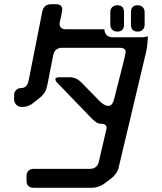

<svg xmlns="http://www.w3.org/2000/svg" viewBox="-20 -788 768 912"><path d="M476 -649H293Q263 -649 263 -676Q263 -682 270 -709Q276 -739 276 -742Q276 -768 246 -768H223Q207 -768 196 -760Q185 -752 181 -734L116 -405Q108 -370 82 -370Q67 -370 57 -360.5Q47 -351 47 -337V-316Q47 -302 57 -291Q67 -280 84 -280Q117 -280 142 -302L171 -325Q197 -346 204 -380L233 -527Q237 -545 248 -553Q259 -561 275 -561H549Q577 -561 577 -540Q577 -531 522 -317Q514 -285 494 -285Q476 -285 453 -308L367 -396Q342 -421 312 -421H262Q243 -421 243 -412Q243 -404 251 -396L415 -226Q427 -214 437 -207Q447 -200 462 -200Q474 -200 481 -194Q488 -188 486 -177L449 -18Q441 14 406 14H141Q125 14 115.5 22.5Q106 31 106 48V70Q106 104 141 104H414Q449 104 477 83L508 60Q537 37 544 6L674 -541Q678 -560 680 -578.5Q682 -597 682 -616Q669 -611 656 -611H515Q497 -611 486.5 -621.5Q476 -632 476 -649ZM634 -638Q649 -638 658 -647Q667 -656 667 -671V-730Q667 -745 658 -754Q649 -763 634 -763Q602 -763 602 -730V-671Q602 -638 634 -638ZM537 -638Q569 -638 569 -671V-730Q569 -763 537 -763Q522 -763 513 -754Q504 -745 504 -730V-671Q504 -656 513 -647Q522 -638 537 -638Z"/></svg>

Font: WDXL Lubrifont SC
Style: Regular
Weight: 400
Designer: [WDXL Lubrifont] Copyright 2020-2022 (c) NightFurySL2001, Skr-ZERO; [ZCOOL QingKe HuangYou] Copyright 2018-2022 (c) The 
Version: Version 2.001;hotconv 1.1.1;makeotfexe 2.6.0